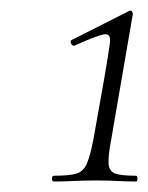

<svg xmlns="http://www.w3.org/2000/svg" viewBox="-20 -749 282 366"><path d="M83 -403Q79 -403 79 -408.5Q79 -414 83 -414Q112 -414 125.5 -418Q139 -422 145.5 -437Q152 -452 158 -483L179 -601Q187 -648 189.5 -667Q192 -686 178 -683.5Q164 -681 122 -662Q118 -661 115.5 -666Q113 -671 117 -673L226 -728Q230 -730 232 -726.5Q234 -723 233 -721L192 -483Q186 -452 187 -437Q188 -422 200 -418Q212 -414 239 -414Q242 -414 242 -408.5Q242 -403 239 -403Q223 -403 204.5 -404Q186 -405 164 -405Q142 -405 120.5 -404Q99 -403 83 -403Z"/></svg>

Font: Cormorant Light
Style: Italic
Weight: 300
Italic angle: -10°
Designer: Christian Thalmann (Catharsis Fonts)
Foundry: Catharsis Fonts
Version: Version 4.000